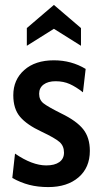

<svg xmlns="http://www.w3.org/2000/svg" viewBox="-20 -750 406 780"><path d="M30 -27 41 -126Q111 -78 168 -78Q202 -78 221 -91.5Q240 -105 240 -130Q240 -157 222 -173Q204 -189 149 -215Q89 -243 61.5 -275.5Q34 -308 34 -363Q34 -426 78.5 -465.5Q123 -505 199 -505Q270 -505 328 -470L317 -375Q289 -397 263.5 -408.5Q238 -420 206 -420Q175 -420 157 -406.5Q139 -393 139 -369Q139 -344 157 -330Q175 -316 229 -289Q291 -259 318 -225Q345 -191 345 -137Q345 -69 299 -29.5Q253 10 176 10Q134 10 99 1Q64 -8 30 -27ZM89 -636 199 -730 309 -636V-564L199 -633L89 -564Z"/></svg>

Font: Cabin Condensed SemiBold
Style: Regular
Weight: 600
Width: 3
Designer: Pablo Impallari
Foundry: Pablo Impallari. http://www.impallari.com Igino Marini. http://www.ikern.com
Version: Version 2.001